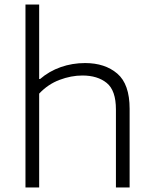

<svg xmlns="http://www.w3.org/2000/svg" viewBox="-20 -828 676 848"><path d="M92.5 0V-808H153V-479H157Q197 -513.5 248 -531.5Q299 -549.5 356 -549.5Q443.5 -549.5 498 -503Q552.5 -456.5 552.5 -347.5V0H492V-344.5Q492 -428.5 451.5 -461.5Q411 -494.5 344 -494.5Q294 -494.5 243 -475.2Q192 -456 153 -414.5V0Z"/></svg>

Font: Encode Sans Expanded Light
Style: Regular
Weight: 300
Width: 7
Designer: Multiple Designers
Foundry: Impallari Type
Version: Version 3.000; ttfautohint (v1.8.3) -l 8 -r 50 -G 200 -x 14 